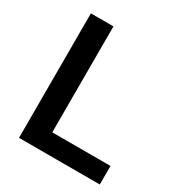

<svg xmlns="http://www.w3.org/2000/svg" viewBox="-168 -832 896 951"><g transform="rotate(30 280.0 -356.0)"><path d="M77 0V-712H206V-106H539V0Z"/></g></svg>

Font: Muli-Bold
Style: Bold
Weight: 700
Version: Version 2.000